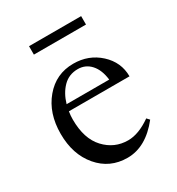

<svg xmlns="http://www.w3.org/2000/svg" viewBox="-146 -667 709 770"><g transform="rotate(-30 209.0 -281.5)"><path d="M102.5 -535.2V-574.2H343.8V-535.2ZM221.7 11.2Q140.1 11.2 88.4 -49.6Q36.6 -110.4 36.6 -206.1Q36.6 -301.3 88.4 -363Q140.1 -424.8 220.7 -424.8Q291.5 -424.8 341.3 -379.2Q391.1 -333.5 391.1 -268.1H110.4Q107.4 -250 107.4 -231.4Q107.4 -142.6 151.4 -95.5Q195.3 -48.3 258.8 -48.3Q307.6 -48.3 364.7 -88.4L376 -76.2Q307.1 11.2 221.7 11.2ZM225.6 -397Q184.1 -397 156.7 -369.1Q129.4 -341.3 116.7 -297.4H314Q308.6 -344.2 284.9 -370.6Q261.2 -397 225.6 -397Z"/></g></svg>

Font: Elstob 18pt
Style: Regular
Weight: 400
Designer: Peter S. Baker
Version: Version 1.015